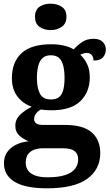

<svg xmlns="http://www.w3.org/2000/svg" viewBox="-20 -790 600 1046"><path d="M235.6 235.9Q118.3 235.9 59.9 200.6Q1.5 165.3 1.5 99.2Q1.5 64.3 19 38.9Q36.5 13.6 67.1 -1.4Q97.6 -16.4 136.4 -20.1Q110 -30.2 86.7 -50.4Q63.4 -70.7 63.4 -105.6Q63.4 -138.5 87 -162.5Q110.7 -186.5 152.8 -208.8Q105.7 -224.5 75.3 -264Q44.8 -303.5 44.8 -363.9Q44.8 -451.6 97.3 -500.3Q149.8 -548.9 259.5 -548.9Q297.8 -548.9 328.6 -541.5Q359.5 -534.1 381.6 -521.1Q402 -543.5 427.6 -561.1Q453.1 -578.6 490.2 -578.6Q523.1 -578.6 539.9 -561.4Q556.7 -544.1 556.7 -520.2Q556.7 -496.3 541.6 -478.2Q526.5 -460.1 489.2 -460.1Q489.2 -480.4 479 -491Q468.7 -501.6 454.5 -501.6Q442.7 -501.6 433.8 -498.6Q425 -495.6 417.3 -492Q439.5 -471.5 454.3 -441.6Q469.1 -411.6 469.1 -368.1Q469.1 -289.4 418.2 -239.3Q367.3 -189.1 259.5 -189.1Q248.6 -189.1 230.5 -190.3Q212.4 -191.5 203.6 -193.5Q189.8 -187.6 177.8 -173.5Q165.9 -159.3 165.9 -141Q165.9 -124.7 178.2 -117Q190.6 -109.3 216.8 -109.3H333.9Q433.3 -109.3 479.8 -68.8Q526.2 -28.2 526.2 43.7Q526.2 132.6 455 184.3Q383.8 235.9 235.6 235.9ZM238.2 175.9Q296.9 175.9 333.8 164.2Q370.8 152.5 388.3 130.2Q405.9 107.9 405.9 78.1Q405.9 47.8 386 32.9Q366.1 17.9 325.3 17.9H209.4Q189.5 17.9 168.8 24.6Q148.2 31.2 134.2 48.3Q120.2 65.4 120.2 97.3Q120.2 122.2 133.6 139.9Q146.9 157.6 173.4 166.8Q200 175.9 238.2 175.9ZM257.1 -248.1Q287.2 -248.1 303.2 -262.3Q319.2 -276.4 325.4 -303Q331.6 -329.5 331.6 -365Q331.6 -401.9 325.2 -429.9Q318.8 -458 302.8 -473.4Q286.7 -488.9 256.6 -488.9Q227.5 -488.9 211 -472.9Q194.5 -457 187.8 -428.9Q181.1 -400.9 181.1 -364Q181.1 -311.6 197.4 -279.9Q213.7 -248.1 257.1 -248.1ZM256 -626.1Q219.8 -626.1 195.2 -643.9Q170.6 -661.7 170.6 -698Q170.6 -736.5 195.2 -753.2Q219.8 -769.9 256 -769.9Q290.6 -769.9 316.3 -753.2Q342 -736.5 342 -698Q342 -661.7 316.3 -643.9Q290.6 -626.1 256 -626.1Z"/></svg>

Font: Noto Serif Malayalam
Style: Regular
Weight: 400
Designer: Indian type Foundry, Jelle Bosma, Monotype Design Team
Foundry: Monotype Imaging Inc.
Version: Version 2.103